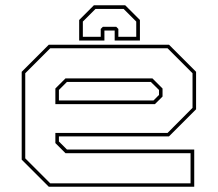

<svg xmlns="http://www.w3.org/2000/svg" viewBox="-20 -710 828 730"><path d="M622.5 -540 725.5 -437V-294.5L622.5 -191.5H204V-172L234.5 -141.5H718.5V0H165.5L62.5 -103V-437L165.5 -540ZM617 -526.5H171L76 -431.5V-108L171 -13H704.5V-127.5H229L190.5 -166V-204.5H617L712 -300V-431.5ZM559.5 -412 598 -373.5V-343L569 -314H190.5V-373.5L229 -412ZM553.5 -398.5H234.5L204 -368V-328H563.5L584.5 -349V-368ZM456 -690 512 -634V-556H416V-594H377V-556H281V-634L337 -690ZM450 -676H343L295 -628V-570H363V-600L371 -608H422L430 -600V-570H498V-628Z"/></svg>

Font: Tourney Expanded Thin
Style: Regular
Weight: 100
Width: 7
Designer: Tyler Finck
Foundry: Etcetera Type Co
Version: Version 1.010; ttfautohint (v1.8.3)